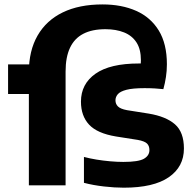

<svg xmlns="http://www.w3.org/2000/svg" viewBox="-20 -838 880 868"><path d="M539.5 10.5Q498 10.5 449.8 5Q401.5 -0.5 359.5 -11.5V-128.5Q386 -121.5 416.5 -116.5Q447 -111.5 478.2 -108.8Q509.5 -106 537.5 -106Q605.5 -106 630.5 -120.2Q655.5 -134.5 655.5 -159.5Q655.5 -179 644.2 -189.5Q633 -200 603 -205.5L504.5 -221Q419.5 -235 382.8 -274.5Q346 -314 346 -378.5Q346 -458.5 411.8 -504.8Q477.5 -551 608 -551Q619 -551 634.8 -550.8Q650.5 -550.5 666.8 -549.8Q683 -549 694 -547.5L604 -475Q610 -496.5 613.5 -519.5Q617 -542.5 617 -565.5Q617 -615.5 597 -646.2Q577 -677 540.8 -691.5Q504.5 -706 456.5 -706Q396.5 -706 356.5 -685.2Q316.5 -664.5 296.5 -622Q276.5 -579.5 276.5 -514.5V0H110.5V-511.5Q110.5 -609 150 -677.5Q189.5 -746 263.8 -782Q338 -818 443.5 -818Q530 -818 595.5 -789Q661 -760 697.8 -700Q734.5 -640 734.5 -547.5Q734.5 -517.5 730.2 -489.8Q726 -462 718.5 -435Q701 -437 680.2 -438.2Q659.5 -439.5 634 -439.5Q580 -439.5 551.5 -432Q523 -424.5 512.5 -412Q502 -399.5 502 -384.5Q502 -368 513.2 -356.8Q524.5 -345.5 554 -340L652 -324.5Q730.5 -311.5 771 -276Q811.5 -240.5 811.5 -166.5Q811.5 -84 743 -36.8Q674.5 10.5 539.5 10.5ZM16.5 -413V-547H171.5V-413Z"/></svg>

Font: Encode Sans SemiExpanded
Style: Bold
Weight: 700
Width: 6
Designer: Multiple Designers
Foundry: Impallari Type
Version: Version 3.002